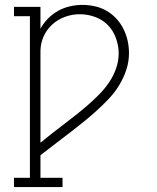

<svg xmlns="http://www.w3.org/2000/svg" viewBox="-20 -763 640 783"><path d="M37 0V-38H102V-697H37V-735H145V-646Q157 -668 175.5 -687Q194 -706 216.5 -718.5Q239 -731 264.5 -737Q290 -743 316 -743Q341 -743 366.5 -737.5Q392 -732 414.5 -719Q437 -706 454.5 -687Q472 -668 483.5 -645Q495 -622 500.5 -597Q506 -572 506 -546Q506 -511 495 -478Q484 -445 466 -415.5Q448 -386 424 -360.5Q400 -335 374.5 -312Q349 -289 322 -267Q295 -245 267.5 -224Q240 -203 212.5 -182Q185 -161 158 -140L151 -135Q150 -133 148 -132Q146 -131 145 -129V-38H235V0ZM145 -181Q169 -201 193.5 -220Q218 -239 243 -258Q268 -277 292.5 -296.5Q317 -316 340.5 -336.5Q364 -357 386 -379.5Q408 -402 425.5 -428Q443 -454 453.5 -484Q464 -514 464 -545Q464 -576 453 -607Q442 -638 420 -660.5Q398 -683 367.5 -694Q337 -705 305 -705Q275 -705 245.5 -694.5Q216 -684 193 -663Q170 -642 157.5 -613.5Q145 -585 145 -554Z"/></svg>

Font: Iosevka Etoile Extralight
Style: Regular
Weight: 200
Designer: Belleve Invis
Foundry: Belleve Invis
Version: Version 22.1.2; ttfautohint (v1.8.4)